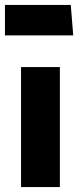

<svg xmlns="http://www.w3.org/2000/svg" viewBox="-33 -756 316 776"><path d="M209 0V-485H52V0ZM-13 -613H263L253 -736H-13Z"/></svg>

Font: Catamaran ExtraBold
Style: Regular
Weight: 800
Designer: Pria Ravichandran
Version: Version 2.000